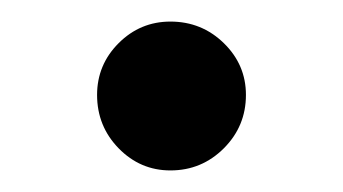

<svg xmlns="http://www.w3.org/2000/svg" viewBox="-20 -143 318 178"><path d="M70 -55Q70 -83 90 -103Q110 -123 138 -123Q167 -123 187.5 -103Q208 -83 208 -55Q208 -26 187.5 -5.5Q167 15 138 15Q110 15 90 -5.5Q70 -26 70 -55Z"/></svg>

Font: Shippori Mincho B1
Style: Bold
Weight: 700
Designer: FONTDASU
Foundry: FONTDASU / Google Inc. / but / Adobe
Version: Version 3.110; ttfautohint (v1.8.3)